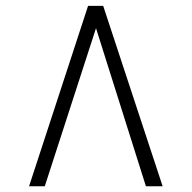

<svg xmlns="http://www.w3.org/2000/svg" viewBox="-20 -768 654 654"><path d="M331.5 -748 534 -133.5H477L307 -672L132.5 -133.5H79L280 -748Z"/></svg>

Font: Merriweather 120pt Medium
Style: Regular
Weight: 500
Version: Version 2.100